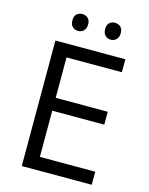

<svg xmlns="http://www.w3.org/2000/svg" viewBox="-131 -974 817 1055"><g transform="rotate(15 278.0 -446.5)"><path d="M496.1 -640.1H181.2V-410.2H477.1V-336.9H181.2V-74.2H496.1V0H98.1V-713.9H496.1ZM389.6 -893.1Q409.2 -892.6 421.9 -880.9Q434.6 -869.1 434.6 -845.7Q434.6 -822.3 421.9 -809.6Q409.2 -796.9 389.6 -796.9Q371.1 -796.9 358.4 -809.6Q345.7 -822.3 345.7 -845.7Q345.7 -869.1 357.9 -880.9Q370.1 -892.6 389.6 -893.1ZM204.1 -893.1Q223.6 -892.6 236.3 -880.9Q249 -869.1 249 -845.7Q249 -822.3 236.3 -809.6Q223.6 -796.9 204.1 -796.9Q184.6 -796.9 171.9 -809.6Q159.2 -822.3 159.7 -845.7Q159.7 -869.1 171.9 -880.9Q184.6 -892.6 204.1 -893.1Z"/></g></svg>

Font: OpenSansHebrew-Regular
Style: Regular
Weight: 400
Foundry: Ascender Corporation, Yanek Iontef
Version: Version 2.001;PS 002.001;hotconv 1.0.70;makeotf.lib2.5.58329